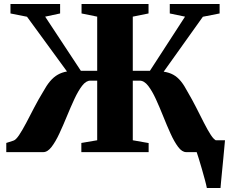

<svg xmlns="http://www.w3.org/2000/svg" viewBox="-20 -763 1154 963"><path d="M1017.5 180Q1014.5 164 1007.5 138.2Q1000.5 112.5 992.5 84.5Q984.5 56.5 977.2 33.2Q970 10 966 -1.5L939 -59.5H1108.5Q1107 -44 1104.8 -19.2Q1102.5 5.5 1099.8 34.5Q1097 63.5 1094.2 91.8Q1091.5 120 1089.2 143.5Q1087 167 1086 180ZM11.5 0V-46L47 -57.5Q59.5 -61 76 -85.8Q92.5 -110.5 111.8 -147.2Q131 -184 152.2 -224.8Q173.5 -265.5 195.5 -301.5Q213.5 -334.5 231.2 -355.5Q249 -376.5 269.5 -388.2Q290 -400 316 -404.5L115.5 -679L32.5 -695.5V-743H281.5V-695.5L206.5 -679.5L385.5 -408H467.5V-679.5L389 -695.5V-743H725V-695.5L646 -679.5V-408H732L908 -679.5L831.5 -695.5V-743H1081.5V-695.5L997.5 -679L801 -403.5Q828.5 -399.5 849 -388.2Q869.5 -377 886.8 -356Q904 -335 921.5 -301.5Q943 -265 963.8 -224.2Q984.5 -183.5 1003 -147Q1021.5 -110.5 1037.5 -86Q1053.5 -61.5 1066.5 -57.5L1102 -46V0H914Q893 0 873.5 -26Q854 -52 835.5 -92.8Q817 -133.5 798.8 -179.2Q780.5 -225 761.8 -266Q743 -307 723 -332.8Q703 -358.5 680.5 -358.5H646V-59.5L725.5 -45.5V0H388V-46L467.5 -59.5V-358.5H433Q411.5 -358.5 391.8 -332.8Q372 -307 353 -266Q334 -225 315.2 -179.2Q296.5 -133.5 277.5 -92.8Q258.5 -52 238.5 -26Q218.5 0 197 0Z"/></svg>

Font: Merriweather 72pt Black
Style: Regular
Weight: 900
Version: Version 2.100